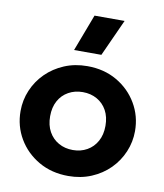

<svg xmlns="http://www.w3.org/2000/svg" viewBox="-86 -835 788 921"><g transform="rotate(10 308.0 -374.0)"><path d="M308.5 15Q227 15 164 -21.5Q101 -58 65.2 -118.8Q29.5 -179.5 29.5 -252.5Q29.5 -306 50 -354.2Q70.5 -402.5 108 -439.8Q145.5 -477 196.5 -498.5Q247.5 -520 308.5 -520Q390 -520 452.8 -483.5Q515.5 -447 551.2 -386.2Q587 -325.5 587 -252.5Q587 -199.5 566.5 -151Q546 -102.5 508.8 -65.2Q471.5 -28 420.5 -6.5Q369.5 15 308.5 15ZM308.5 -111.5Q347 -111.5 377.5 -128.8Q408 -146 425.5 -177.8Q443 -209.5 443 -252.5Q443 -296 425.8 -327.5Q408.5 -359 378 -376.2Q347.5 -393.5 308.5 -393.5Q269.5 -393.5 238.8 -376.2Q208 -359 190.8 -327.5Q173.5 -296 173.5 -252.5Q173.5 -209 191 -177.5Q208.5 -146 239 -128.8Q269.5 -111.5 308.5 -111.5ZM231.5 -585 299.5 -764.5H446L364.5 -585Z"/></g></svg>

Font: Geologica Thin Roman SemiBold
Style: Regular
Weight: 600
Version: Version 1.010;gftools[0.9.28]